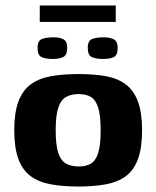

<svg xmlns="http://www.w3.org/2000/svg" viewBox="-20 -674 570 700"><path d="M266 6Q209 6 165 -2Q121 -10 91.5 -32Q62 -54 47 -94.5Q32 -135 32 -199Q32 -263 47 -303.5Q62 -344 91.5 -366Q121 -388 165 -396Q209 -404 266 -404Q324 -404 367 -396Q410 -388 439 -366Q468 -344 483 -303.5Q498 -263 498 -199Q498 -135 483 -94Q468 -53 438.5 -31.5Q409 -10 366 -2Q323 6 266 6ZM266 -67Q294 -67 311.5 -77.5Q329 -88 338 -116.5Q347 -145 347 -199Q347 -253 338 -281.5Q329 -310 311.5 -320.5Q294 -331 266 -331Q240 -331 221 -320.5Q202 -310 192.5 -281.5Q183 -253 183 -199Q183 -145 192.5 -116.5Q202 -88 221 -77.5Q240 -67 266 -67ZM355 -459Q331 -459 315.5 -465.5Q300 -472 300 -500Q300 -526 316.5 -532Q333 -538 357 -538Q379 -538 394 -531Q409 -524 409 -500Q409 -472 394.5 -465.5Q380 -459 355 -459ZM172 -459Q148 -459 132.5 -465.5Q117 -472 117 -500Q117 -526 133.5 -532Q150 -538 174 -538Q197 -538 211 -531Q225 -524 225 -500Q225 -473 210.5 -466Q196 -459 172 -459ZM125 -594V-654H402V-594Z"/></svg>

Font: Genos
Style: Bold
Weight: 700
Designer: Robert E. Leuschke
Foundry: Robert E. Leuschke
Version: Version 1.010